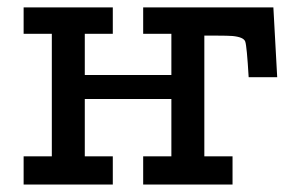

<svg xmlns="http://www.w3.org/2000/svg" viewBox="-20 -492 789 512"><path d="M43 0V-75.2H118.2V-401.9H43V-472.2H280.8V-401.9H206.1V-292H437V-401.9H361.8V-472.2H709L719.2 -286.1H643.1Q638.2 -369.1 634 -381.1Q629.9 -393.1 600.1 -396Q586.9 -397 560.1 -397H524.9V-75.2H600.1V0H361.8V-75.2H437V-228H206.1V-75.2H280.8V0Z"/></svg>

Font: CMU Concrete
Style: Bold
Weight: 700
Version: Version 0.7.0